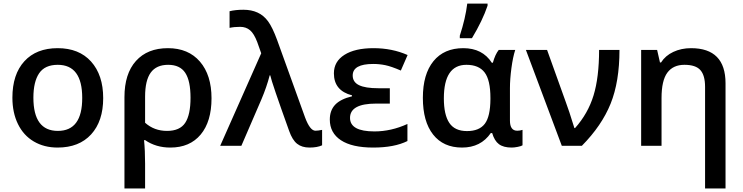

<svg xmlns="http://www.w3.org/2000/svg" viewBox="-20 -821 4183 1081"><path d="M168 -271Q168 -84 305.7 -84Q443.4 -84 442.9 -270Q442.9 -456.1 305.2 -456.1Q232.4 -456.1 200.2 -408.2Q168 -360.4 168 -271ZM304.2 9.8Q228.5 9.8 170.4 -24.4Q112.3 -58.6 81.1 -122.6Q49.8 -186.5 49.8 -271Q49.8 -402.3 117.2 -476.1Q184.6 -549.8 304.7 -549.8Q424.8 -549.8 492.7 -474.6Q561 -398.4 561 -268.6Q561 -138.7 493.2 -64.5Q425.3 9.8 304.2 9.8Z M796.9 -276.9V-129.9Q848.1 -84 920.4 -84Q992.7 -84 1022.7 -129.4Q1052.7 -174.8 1052.7 -270.5Q1052.7 -366.2 1022.9 -411.1Q993.2 -456.1 926.8 -456.1Q860.4 -456.1 828.6 -412.1Q796.9 -368.2 796.9 -276.9ZM939 9.8Q857.4 9.8 796.9 -32.2H791Q796.9 26.4 796.9 100.1V240.2H680.7V-273.9Q680.7 -405.8 745.4 -477.8Q810.1 -549.8 925.3 -549.8Q1040.5 -549.8 1105.7 -474.1Q1170.9 -398.4 1170.9 -267.6Q1170.9 -136.7 1109.9 -63.5Q1048.8 9.8 939 9.8Z M1272.5 -664.1V-757.8Q1305.7 -766.1 1350.6 -766.1Q1395.5 -766.1 1430.2 -750.2Q1464.8 -734.4 1489.5 -700.7Q1514.2 -667 1540.5 -595.2L1697.8 -159.2Q1725.6 -85 1755.9 -85Q1770.5 -85 1793.5 -89.8V-2.9Q1766.1 9.8 1722.7 9.8Q1679.7 9.8 1652.8 -11.5Q1626 -32.7 1607.9 -84Q1509.8 -356.9 1501.5 -397H1498.5Q1481.4 -331.1 1451.7 -261.2L1338.9 0H1219.7L1450.7 -521L1428.7 -583Q1410.6 -631.3 1387.9 -650.6Q1365.2 -669.9 1332 -669.9Q1298.8 -669.9 1272.5 -664.1Z M2097.7 -237.8Q1950.7 -237.8 1950.7 -157.2Q1950.7 -81.1 2087.9 -81.1Q2182.1 -81.1 2273.9 -123V-26.9Q2200.2 9.8 2081.1 9.8Q1961.9 9.8 1899.4 -31.5Q1836.9 -72.8 1836.9 -147.9Q1836.9 -199.2 1866.9 -231.2Q1897 -263.2 1961.9 -278.8V-284.2Q1859.9 -310.5 1859.9 -408.2Q1859.9 -474.6 1919.2 -512.2Q1978.5 -549.8 2083 -549.8Q2187.5 -549.8 2274.9 -511.2L2236.8 -423.8Q2182.6 -447.3 2149.2 -454.1Q2115.7 -460.9 2081.1 -460.9Q1965.8 -460.9 1965.8 -396Q1965.8 -358.9 2001.2 -341.6Q2036.6 -324.2 2110.8 -324.2H2174.8V-237.8Z M2851.1 -142.1Q2851.1 -85 2892.1 -85Q2907.2 -85 2921.9 -89.8V-2.9Q2914.6 2 2895 5.9Q2875.5 9.8 2860.8 9.8Q2814.5 9.8 2789.1 -9.3Q2763.7 -28.3 2751 -71.8H2743.2Q2687 9.8 2581.5 9.8Q2476.1 9.8 2418.5 -63.5Q2360.8 -136.7 2360.8 -270Q2360.8 -403.3 2420.4 -476.6Q2480 -549.8 2588.4 -549.8Q2696.3 -549.8 2749 -467.8H2754.9Q2768.1 -515.1 2788.1 -540H2880.9Q2867.7 -500 2859.4 -437.5Q2851.1 -375 2851.1 -325.2ZM2741.2 -263.2V-269Q2741.2 -370.1 2708.5 -413.1Q2675.8 -456.1 2606 -456.1Q2479 -456.1 2479 -267.1Q2479 -174.8 2509.8 -128.9Q2540.5 -83 2609.4 -83Q2678.2 -83 2709.5 -124Q2740.7 -165 2741.2 -263.2ZM2725.1 -800.8V-789.1Q2696.8 -705.1 2637.2 -606H2568.8V-620.1Q2600.6 -717.3 2610.8 -800.8Z M3353 -540H3467.8Q3467.8 -361.3 3418 -237.5Q3368.2 -113.8 3255.9 0H3143.1L2940.9 -540H3060.1L3166 -245.1Q3181.6 -204.6 3213.9 -100.1H3217.8Q3290.5 -181.6 3321.8 -283.7Q3353 -385.7 3353 -540Z M4064.9 240.2H3949.7V-332Q3949.7 -396.5 3923.3 -426.3Q3897 -456.1 3833.5 -456.1Q3770 -456.1 3737.3 -411.9Q3704.6 -367.7 3704.6 -269V0H3589.8V-540H3679.7L3695.8 -469.2H3701.7Q3726.1 -507.8 3771 -528.8Q3815.9 -549.8 3870.6 -549.8Q4064.9 -549.8 4064.9 -352.1Z"/></svg>

Font: OpenSans-Semibold
Style: Regular
Weight: 600
Foundry: Ascender Corporation
Version: Version 1.10